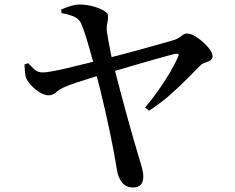

<svg xmlns="http://www.w3.org/2000/svg" viewBox="-20 -785 1040 848"><path d="M567 43Q536 43 518 19.5Q500 -4 496 -38Q491 -68 483.5 -109.5Q476 -151 466 -198.5Q456 -246 445 -294.5Q434 -343 423 -388Q412 -433 402 -469Q397 -492 388.5 -522.5Q380 -553 371 -584.5Q362 -616 353 -642.5Q344 -669 337 -684Q327 -703 306 -712Q285 -721 252 -727L250 -743Q271 -752 292 -758.5Q313 -765 336 -765Q353 -765 373.5 -761Q394 -757 413 -750Q432 -743 444.5 -734Q457 -725 457 -715Q458 -699 454 -683Q450 -667 452 -646Q454 -633 458.5 -606.5Q463 -580 469.5 -549Q476 -518 483 -492Q496 -440 511 -384Q526 -328 540.5 -274.5Q555 -221 568 -176.5Q581 -132 589 -105Q593 -90 599 -71.5Q605 -53 609 -35.5Q613 -18 613 -7Q613 18 602 30.5Q591 43 567 43ZM621 -310Q653 -348 682 -389.5Q711 -431 733 -469Q755 -507 766 -533Q771 -544 767.5 -546.5Q764 -549 754 -547Q739 -544 712.5 -536.5Q686 -529 651.5 -519.5Q617 -510 580.5 -499Q544 -488 509 -478Q474 -468 445 -460Q415 -451 381 -440.5Q347 -430 318.5 -420.5Q290 -411 276 -405Q245 -393 229 -378.5Q213 -364 195 -364Q178 -364 158 -375.5Q138 -387 121 -404.5Q104 -422 97 -437Q92 -447 90.5 -464Q89 -481 88 -500L104 -506Q118 -492 132 -478.5Q146 -465 169 -465Q182 -465 210 -470Q238 -475 276.5 -484Q315 -493 356 -503.5Q397 -514 435 -523Q468 -531 515 -543.5Q562 -556 609.5 -569Q657 -582 695.5 -593Q734 -604 751 -609Q768 -615 781 -626Q794 -637 806 -637Q821 -637 840 -626Q859 -615 877 -599Q895 -583 907 -566Q919 -549 919 -536Q919 -525 908.5 -518.5Q898 -512 884.5 -507.5Q871 -503 863 -494Q840 -471 806 -436.5Q772 -402 730 -365Q688 -328 638 -296Z"/></svg>

Font: Noto Serif KR SemiBold
Style: Regular
Weight: 600
Designer: Ryoko NISHIZUKA 西塚涼子 (kana & ideographs); Frank Grießhammer (Latin, Greek & Cyrillic); Wenlong ZHANG 张文龙 (bopomofo); San
Foundry: Adobe
Version: Version 2.003-H1;hotconv 1.1.1;makeotfexe 2.6.0